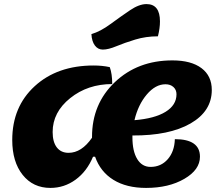

<svg xmlns="http://www.w3.org/2000/svg" viewBox="-20 -896 1089 941"><path d="M484 -653Q460 -653 445 -673Q430 -693 428 -729Q471 -741 522 -778.5Q573 -816 617.5 -846Q662 -876 698 -876Q764 -876 764 -791Q764 -758 754 -718Q695 -718 642.5 -702Q590 -686 550.5 -669.5Q511 -653 484 -653ZM227 25Q142 25 91 -39Q40 -103 40 -210Q40 -373 150.5 -474Q261 -575 439 -575Q481 -575 518 -567Q530 -534 530 -484Q410 -484 324 -415Q238 -346 238 -249Q238 -200 258.5 -173.5Q279 -147 316 -147Q380 -147 431 -221V-225Q431 -387 543 -493.5Q655 -600 825 -600Q917 -600 967.5 -562Q1018 -524 1018 -455Q1018 -351 914 -291Q810 -231 629 -232V-223Q629 -155 652.5 -116.5Q676 -78 718 -78Q769 -78 802 -115.5Q835 -153 837 -214Q960 -214 960 -128Q960 -64 883.5 -19.5Q807 25 696 25Q600 25 536 -14.5Q472 -54 446 -128H436Q406 -56 350.5 -15.5Q295 25 227 25ZM791 -483Q742 -483 699.5 -433Q657 -383 639 -307Q738 -315 791.5 -348Q845 -381 845 -434Q845 -456 830 -469.5Q815 -483 791 -483Z"/></svg>

Font: Lemonada
Style: Bold
Weight: 700
Designer: Mohamed Gaber (Arabic), Eduardo Tunni (Latin)
Foundry: Kief Type Foundry
Version: Version 4.004